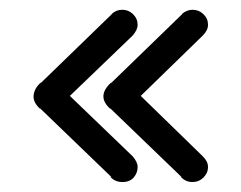

<svg xmlns="http://www.w3.org/2000/svg" viewBox="-20 -522 494 393"><path d="M251.5 -449.2 123 -325.7 251.5 -202.1Q261.7 -190.4 261.7 -180.2Q261.7 -168 253.7 -158.7Q245.6 -149.4 230.5 -149.4Q214.8 -149.4 205.6 -160.6L208.5 -159.2L62 -300.3V-299.3Q47.4 -312.5 48.8 -326.9Q50.3 -341.3 63.5 -353V-352.1L209 -493.2H208.5Q217.3 -502 230.5 -502Q243.2 -502 252.4 -492.9Q261.7 -483.9 261.7 -471.2Q261.7 -460.9 251.5 -449.2ZM268.1 -325.7 395 -202.1Q405.8 -191.4 405.8 -180.2Q405.8 -168 396.5 -158.7Q387.2 -149.4 374 -149.4Q359.4 -149.4 349.6 -160.6L352.1 -159.2L205.6 -300.3V-299.3Q176.8 -325.2 207.5 -353V-352.1L353 -493.2H352.1Q362.3 -502 374 -502Q387.2 -502 396.5 -492.9Q405.8 -483.9 405.8 -471.2Q405.8 -460 395 -449.2Z"/></svg>

Font: Manjari
Style: Regular
Weight: 400
Designer: Santhosh Thottingal <santhosh.thottingal@gmail.com>
Foundry: SMC
Version: Version 2.000